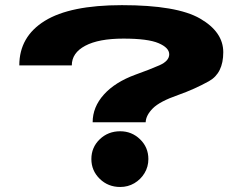

<svg xmlns="http://www.w3.org/2000/svg" viewBox="-20 -700 950 746"><path d="M340 -225Q340 -284 383.5 -332.5Q427 -381 506.5 -410Q561 -429.5 599.2 -446.2Q637.5 -463 637.5 -489Q637.5 -514.5 596.2 -532.2Q555 -550 459.5 -550Q363.5 -550 311.2 -522.2Q259 -494.5 259 -446H55Q55 -557.5 153.8 -618.8Q252.5 -680 453.5 -680Q667 -680 757.2 -628Q847.5 -576 847.5 -497Q847.5 -415.5 791.8 -384.5Q736 -353.5 672.5 -331Q600.5 -306 573.8 -279Q547 -252 546 -225ZM447 26.5Q400 26.5 367.5 -5.2Q335 -37 335 -82Q335 -127.5 367.5 -158.8Q400 -190 447 -190Q492 -190 524.2 -158.8Q556.5 -127.5 556.5 -82Q556.5 -52 541.5 -27.2Q526.5 -2.5 501.8 12Q477 26.5 447 26.5Z"/></svg>

Font: Anybody UltraExpanded Regular
Style: Bold
Weight: 700
Width: 9
Designer: Tyler Finck
Foundry: Etcetera Type Company
Version: Version 1.010; ttfautohint (v1.8.3) -l 8 -r 50 -G 200 -x 14 